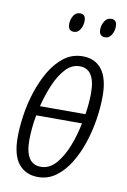

<svg xmlns="http://www.w3.org/2000/svg" viewBox="-84 -774 554 835"><g transform="rotate(10 193.0 -356.5)"><path d="M144 10Q89 10 58 -28Q27 -66 27 -145Q27 -188 34.5 -241Q42 -294 59 -346.5Q76 -399 102 -443Q128 -487 163.5 -514Q199 -541 246 -541Q300 -541 330 -502Q360 -463 360 -385Q360 -336 351.5 -281.5Q343 -227 325.5 -175Q308 -123 282 -81.5Q256 -40 221.5 -15Q187 10 144 10ZM300 -295Q304 -320 306 -344Q308 -368 308 -389Q308 -496 240 -496Q205 -496 178 -467Q151 -438 131.5 -392.5Q112 -347 99 -295ZM148 -36Q186 -36 214.5 -68.5Q243 -101 262.5 -151Q282 -201 292 -253H90Q84 -222 81.5 -193Q79 -164 79 -142Q79 -36 148 -36ZM326 -639Q299 -639 299 -669Q299 -688 309.5 -705.5Q320 -723 339 -723Q364 -723 364 -694Q364 -673 353.5 -656Q343 -639 326 -639ZM188 -639Q162 -639 162 -669Q162 -688 172 -705.5Q182 -723 201 -723Q226 -723 226 -694Q226 -673 215.5 -656Q205 -639 188 -639Z"/></g></svg>

Font: Noto Sans ExtraCondensed Light
Style: Italic
Weight: 300
Width: 2
Italic angle: -12°
Designer: Monotype Design Team
Foundry: Monotype Imaging Inc.
Version: Version 2.013; ttfautohint (v1.8.4.7-5d5b)